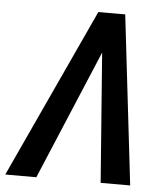

<svg xmlns="http://www.w3.org/2000/svg" viewBox="-90 -757 694 803"><g transform="rotate(5 257.5 -355.5)"><path d="M362.3 0 317.9 -585 320.3 -710.9H403.3L486.3 0ZM334 -574.2 92.3 0H-38.1L290.5 -710.9H379.9Z"/></g></svg>

Font: Roboto Condensed Medium
Style: Italic
Weight: 500
Italic angle: -12°
Designer: Christian Robertson
Foundry: Google
Version: Version 3.0; 2020